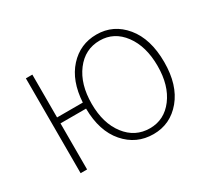

<svg xmlns="http://www.w3.org/2000/svg" viewBox="-113 -726 1008 924"><g transform="rotate(-30 390.5 -263.5)"><path d="M503 -20Q583 -20 633.5 -87Q684 -154 684 -262Q684 -371 633.5 -439Q583 -507 503 -507Q421 -507 369.5 -439Q318 -371 318 -262Q318 -154 369.5 -87Q421 -20 503 -20ZM141 -289H284Q291 -406 352 -473Q413 -540 504 -540Q598 -540 659.5 -465.5Q721 -391 721 -262Q721 -135 659.5 -61Q598 13 504 13Q409 13 346.5 -59Q284 -131 283 -256H141V0H105V-527H141Z"/></g></svg>

Font: Noto Sans Korean Thin
Style: Regular
Weight: 250
Designer: Ryoko NISHIZUKA  (kana & ideographs); Paul D. Hunt (Latin, Greek & Cyrillic); Wenlong ZHANG  (bopomofo); Sandoll Communi
Foundry: Adobe Systems Incorporated
Version: Version 1.0001;PS 1;hotconv 1.0.78;makeotf.lib2.5.61930